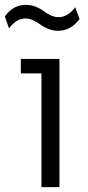

<svg xmlns="http://www.w3.org/2000/svg" viewBox="-46 -772 365 792"><path d="M192.9 -645Q171.9 -645 152.6 -653.1Q133.3 -661.1 121.1 -670.4Q108.9 -679.7 92.3 -687.7Q75.7 -695.8 59.1 -695.8Q21.5 -695.8 -8.8 -654.8L-25.9 -704.1Q7.3 -752 61 -752Q82.5 -752 102.1 -744.1Q121.6 -736.3 133.8 -726.6Q146 -716.8 162.6 -709Q179.2 -701.2 195.8 -701.2Q233.9 -701.2 264.2 -742.2L282.2 -693.8Q246.6 -645 192.9 -645ZM199.2 0H125V-469.2H40V-528.8H199.2Z"/></svg>

Font: Sora Light
Style: Regular
Weight: 300
Designer: Jonathan Barnbrook, Julián Moncada
Foundry: Barnbrook Fonts
Version: Version 2.000